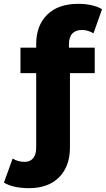

<svg xmlns="http://www.w3.org/2000/svg" viewBox="-100 -770 547 992"><path d="M-79.7 173.4 -34.6 48.9Q-8.3 66.3 27.6 66.3Q55.2 66.3 71.1 47.7Q87 29.1 87 -8.2V-542.2Q87 -638.1 143.9 -694.2Q200.8 -750.2 304.3 -750.2Q340.1 -750.2 372.6 -743.2Q405 -736.2 427.2 -722.3L383 -597.8Q353.7 -615.2 323.1 -615.2Q291 -615.2 273.6 -596.6Q256.2 -578 256.2 -540.7V-496.9L261.4 -423V-8.4Q261.4 89.2 205.5 145.7Q149.6 202.2 49.6 202.2Q10.8 202.2 -22.8 195Q-56.3 187.8 -79.7 173.4ZM5.8 -523.7H389.4V-392H5.8Z"/></svg>

Font: iiserrat Thin
Style: Regular
Weight: 100
Designer: Akira Ohta
Foundry: Akira Ohta
Version: Version 1.200;Glyphs 3.3.1 (3343)